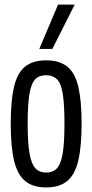

<svg xmlns="http://www.w3.org/2000/svg" viewBox="-20 -810 404 840"><path d="M27 -269Q27 -368 41 -429Q55 -490 89 -518Q123 -546 182 -546Q241 -546 275 -518Q309 -490 323 -429Q337 -368 337 -269Q337 -169 322.5 -107.5Q308 -46 274 -18Q240 10 182 10Q124 10 90 -18Q56 -46 41.5 -107.5Q27 -169 27 -269ZM101 -269Q101 -183 109.5 -137Q118 -91 135.5 -73Q153 -55 182 -55Q211 -55 228.5 -73Q246 -91 254 -137Q262 -183 262 -269Q262 -354 254.5 -400Q247 -446 229 -463.5Q211 -481 182 -481Q152 -481 134.5 -463.5Q117 -446 109 -400Q101 -354 101 -269ZM152 -596 234 -790H307L209 -596Z"/></svg>

Font: Georama Condensed
Style: Regular
Weight: 400
Width: 3
Designer: Jean-Baptiste Levee
Foundry: Production Type
Version: Version 1.000